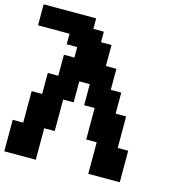

<svg xmlns="http://www.w3.org/2000/svg" viewBox="-124 -990 1060 1104"><g transform="rotate(15 406.0 -437.5)"><path d="M500 0H687.5V-187.5H625V-375H562.5V-500H500V-625H437.5V-750H375V-812.5H312.5V-875H0V-750H187.5V-687.5H250V-625H187.5V-500H125V-375H62.5V-187.5H0V0H187.5V-187.5H250V-375H312.5V-500H375V-375H437.5V-187.5H500Z"/></g></svg>

Font: Faithful 32x
Style: Semibold
Weight: 400
Foundry: Faithful Resource Pack
Version: Version 1.0; January 27, 2023